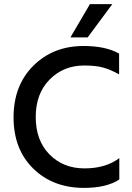

<svg xmlns="http://www.w3.org/2000/svg" viewBox="-20 -907 645 935"><path d="M323 -725 418 -887H527L407 -725ZM390 -588Q289 -588 221.5 -519.5Q154 -451 154 -337Q154 -223 221 -155Q288 -87 391.5 -87Q495 -87 561 -137V-33Q499 8 389 8Q238 8 142 -86Q46 -180 46 -335.5Q46 -491 142.5 -587Q239 -683 387 -683Q495 -683 560 -646V-545Q516 -569 480.5 -578.5Q445 -588 390 -588Z"/></svg>

Font: Hind Medium
Style: Regular
Weight: 500
Designer: Manushi Parikh, Satya Rajpurohit
Foundry: Indian Type Foundry
Version: Version 1.201;PS 1.0;hotconv 1.0.78;makeotf.lib2.5.61930; tt